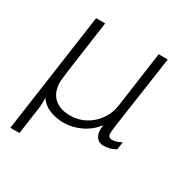

<svg xmlns="http://www.w3.org/2000/svg" viewBox="-155 -643 909 936"><g transform="rotate(30 299.0 -175.0)"><path d="M430 -197 474 -511H525Q492 -280 494 -295Q462 -82 462 -60Q462 -36 485 -36Q509 -36 537 -52L531 -9Q499 10 464 10Q438 10 424.5 -7Q411 -24 411 -54Q411 -60 413 -76Q381 -35 334.5 -12.5Q288 10 238 10Q194 10 157.5 -5.5Q121 -21 102 -51V-23Q102 -7 101 -1L78 161H27L122 -511H173Q125 -177 125 -156Q125 -97 158 -66.5Q191 -36 250 -36Q294 -36 333 -57Q372 -78 398 -115Q424 -152 430 -197Z"/></g></svg>

Font: Chivo Thin Italic
Style: Regular
Weight: 100
Italic angle: -8.05°
Designer: Hector Gatti
Foundry: Omnibus-Type
Version: Version 1.007